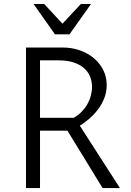

<svg xmlns="http://www.w3.org/2000/svg" viewBox="-20 -957 668 977"><path d="M183.6 -292V0H112.3V-715.3H297.9Q345.2 -715.3 386.2 -700.9Q427.2 -686.5 457.5 -661.1Q487.8 -635.7 505.4 -600.8Q522.9 -565.9 522.9 -524.4Q522.9 -488.3 510.3 -456.5Q497.6 -424.8 477.5 -398.7Q457.5 -372.6 433.3 -352.1Q409.2 -331.5 386.2 -317.4L590.3 0H502L323.2 -292ZM183.6 -357.4H354.5Q377 -369.6 394.5 -387.5Q412.1 -405.3 424.1 -426Q436 -446.8 442.1 -469.7Q448.2 -492.7 448.2 -514.6Q448.2 -543.5 438 -568.1Q427.7 -592.8 406.5 -611.1Q385.3 -629.4 353.3 -639.6Q321.3 -649.9 277.8 -649.9H183.6ZM442.9 -936.5 333.5 -782.2H259.8L150.9 -936.5H205.1L297.9 -836.4L391.1 -936.5Z"/></svg>

Font: Proza Libre
Style: Light
Weight: 300
Designer: Jasper de Waard
Foundry: Jasper de Waard
Version: Version 1.000; ttfautohint (v1.4.1.8-43bc)